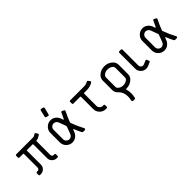

<svg xmlns="http://www.w3.org/2000/svg" viewBox="100 -1563 2673 2673"><g transform="rotate(-45 1436.5 -226.5)"><path d="M406.7 -367.2V-93.3Q406.7 -81.1 416 -71.5Q425.3 -62 438 -62H452.1Q468.8 -62 468.8 -45.4V-16.6Q468.8 0 452.1 0H438Q399.4 0 371.3 -28.1Q343.3 -56.2 343.3 -93.3V-366.2Q343.3 -374.5 335 -374.5H227.1Q218.8 -374.5 218.8 -366.2V-93.3Q218.8 -54.7 191.4 -27.3Q164.1 0 125.5 0H109.9Q93.3 0 93.3 -16.6V-45.4Q93.3 -62 109.9 -62H125.5Q136.7 -62 146.7 -72Q156.7 -82 156.7 -93.3V-366.2Q156.7 -374.5 148.4 -374.5H78.6Q62 -374.5 62 -391.1V-421.4Q62 -438 78.6 -438H406.7Q430.7 -438 453.1 -457.5Q466.8 -466.8 477.1 -453.1L493.7 -429.7Q502.9 -415 490.7 -406.7Q451.2 -379.9 428.2 -376.5Q421.9 -375.5 414.1 -375.5Q406.7 -374.5 406.7 -367.2Z M727.5 -528.3 750.5 -626.5Q755.9 -644 771.5 -639.2L800.3 -632.8Q815.9 -629.9 813 -612.3L788.1 -513.7Q785.2 -498 769 -501L740.2 -508.3Q724.6 -512.7 727.5 -528.3ZM624 -124.5V-312Q624 -362.8 661.4 -399.7Q698.7 -436.5 750 -436.5Q790.5 -436.5 821.5 -413.3Q852.5 -390.1 867.2 -355L880.4 -317.4Q881.3 -313.5 886.7 -313.5Q890.6 -313.5 892.1 -317.4Q927.2 -393.1 933.6 -404.8Q940.9 -418.5 955.1 -413.1L981 -399.4Q995.6 -391.1 988.3 -377.4Q947.8 -297.4 920.9 -224.1Q918 -217.8 920.9 -211.4Q960.4 -104.5 1004.9 -23.9Q1008.8 -15.6 1003.2 -7.8Q997.6 0 990.2 0H961.4Q946.8 0 940.4 -12.2Q914.6 -62 892.1 -119.1Q890.1 -122.1 885.7 -122.3Q881.3 -122.6 880.4 -118.2L867.2 -82Q852.5 -46.9 821.3 -23.4Q790 0 750 0Q698.2 0 661.1 -36.4Q624 -72.8 624 -124.5ZM686.5 -312V-124.5Q686.5 -99.6 705.1 -80.8Q723.6 -62 750 -62Q769.5 -62 785.6 -74Q801.8 -85.9 808.1 -103.5L825.7 -149.4Q840.3 -191.9 849.1 -212.9Q851.1 -219.2 849.1 -224.1Q839.8 -248 825.7 -288.6L808.1 -334Q802.7 -350.6 786.6 -362.5Q770.5 -374.5 750 -374.5Q724.1 -374.5 705.3 -356.2Q686.5 -337.9 686.5 -312Z M1436.5 -45.4V-16.6Q1436.5 0 1419.9 0H1405.3Q1354.5 0 1317.6 -36.4Q1280.8 -72.8 1280.8 -124.5V-366.2Q1280.8 -374.5 1272.5 -374.5H1140.6Q1124 -374.5 1124 -391.1V-421.4Q1124 -438 1140.6 -438H1405.3Q1456.1 -438 1485.4 -457.5Q1497.6 -464.8 1506.8 -454.6L1524.9 -431.6Q1535.2 -418 1521.5 -406.7Q1469.7 -374.5 1405.3 -374.5H1351.6Q1343.3 -374.5 1343.3 -366.2V-124.5Q1343.3 -99.6 1361.8 -80.8Q1380.4 -62 1405.3 -62H1419.9Q1436.5 -62 1436.5 -45.4Z M1811.5 0H1804.2Q1794.9 0 1798.3 7.3Q1810.5 45.9 1810.5 92.3Q1810.5 134.8 1801.3 173.3Q1800.3 187 1785.6 186.5H1755.9Q1748.5 186.5 1743.2 180.4Q1737.8 174.3 1739.3 166Q1747.6 124.5 1747.6 93.3Q1747.6 10.3 1696.3 -40.5Q1654.8 -74.7 1654.8 -124.5V-312Q1654.8 -365.7 1702.1 -401.9Q1749.5 -438 1811.5 -438Q1872.6 -438 1919.9 -401.6Q1967.3 -365.2 1967.3 -312V-124.5Q1967.3 -71.8 1919.9 -35.9Q1872.6 0 1811.5 0ZM1811.5 -62Q1845.7 -62 1875.2 -79.3Q1904.8 -96.7 1904.8 -124.5V-312Q1904.8 -339.8 1875.7 -357.2Q1846.7 -374.5 1811.5 -374.5Q1768.1 -374.5 1742.2 -353.5Q1717.3 -335 1717.3 -312V-124.5Q1717.3 -101.6 1742.2 -84Q1769 -62 1811.5 -62Z M2153.8 -421.4V-108.9Q2153.8 -90.3 2167.7 -76.2Q2181.6 -62 2201.7 -62Q2209 -62 2219.2 -66.4L2272 -88.4Q2287.6 -95.7 2293.9 -80.1L2305.2 -52.7Q2312.5 -37.1 2295.9 -31.2L2244.1 -8.3Q2221.2 0 2201.7 0Q2157.2 0 2124.3 -32.2Q2091.3 -64.5 2091.3 -108.9V-421.4Q2091.3 -438 2107.9 -438H2137.2Q2153.8 -438 2153.8 -421.4Z M2434.6 -124.5V-312Q2434.6 -362.8 2471.9 -399.7Q2509.3 -436.5 2560.5 -436.5Q2601.1 -436.5 2632.1 -413.3Q2663.1 -390.1 2677.7 -355L2690.9 -317.4Q2691.9 -313.5 2697.3 -313.5Q2701.2 -313.5 2702.6 -317.4Q2737.8 -393.1 2744.1 -404.8Q2751.5 -418.5 2765.6 -413.1L2791.5 -399.4Q2806.2 -391.1 2798.8 -377.4Q2758.3 -297.4 2731.4 -224.1Q2728.5 -217.8 2731.4 -211.4Q2771 -104.5 2815.4 -23.9Q2819.3 -15.6 2813.7 -7.8Q2808.1 0 2800.8 0H2772Q2757.3 0 2751 -12.2Q2725.1 -62 2702.6 -119.1Q2700.7 -122.1 2696.3 -122.3Q2691.9 -122.6 2690.9 -118.2L2677.7 -82Q2663.1 -46.9 2631.8 -23.4Q2600.6 0 2560.5 0Q2508.8 0 2471.7 -36.4Q2434.6 -72.8 2434.6 -124.5ZM2497.1 -312V-124.5Q2497.1 -99.6 2515.6 -80.8Q2534.2 -62 2560.5 -62Q2580.1 -62 2596.2 -74Q2612.3 -85.9 2618.7 -103.5L2636.2 -149.4Q2650.9 -191.9 2659.7 -212.9Q2661.6 -219.2 2659.7 -224.1Q2650.4 -248 2636.2 -288.6L2618.7 -334Q2613.3 -350.6 2597.2 -362.5Q2581.1 -374.5 2560.5 -374.5Q2534.7 -374.5 2515.9 -356.2Q2497.1 -337.9 2497.1 -312Z"/></g></svg>

Font: GOSTRUS
Style: type_B
Weight: 400
Designer: Юрий и Татьяна Кривогуз
Version: Version 02.00